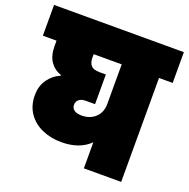

<svg xmlns="http://www.w3.org/2000/svg" viewBox="-142 -865 974 991"><g transform="rotate(20 345.5 -370.0)"><path d="M702 -571H627V0H422V-143Q365 -87 266 -87Q208 -87 160 -108Q112 -129 83.5 -170Q55 -211 55 -269Q55 -320 81.5 -356.5Q108 -393 146 -408V-412Q108 -425 86 -457Q64 -489 64 -542V-571H-11V-740H702ZM422 -571H268V-552Q268 -524 281.5 -509Q295 -494 328 -494H363V-331H312Q288 -331 275 -320Q262 -309 262 -291Q262 -272 277 -262Q292 -252 317 -252Q363 -252 392.5 -279.5Q422 -307 422 -354Z"/></g></svg>

Font: Fz Poppins Black
Style: Regular
Weight: 900
Designer: Ninad Kale (Devanagari), Jonny Pinhorn (Latin)
Foundry: Indian Type Foundry
Version: Vit hóa bi Vntype.Com & FontZin.Com